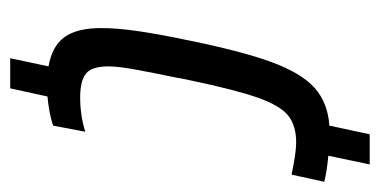

<svg xmlns="http://www.w3.org/2000/svg" viewBox="-204 -532 744 376"><g transform="rotate(90 168.0 -344.0)"><path d="M336 -607 322 -543Q279 -552 259 -552Q226 -552 206.5 -536.5Q187 -521 171.5 -477.5Q156 -434 137 -343Q133 -325 132 -317Q123 -274 116.5 -239Q110 -204 110 -184Q110 -152 124 -140.5Q138 -129 171 -129Q206 -129 238 -139L226 -76Q202 -68 169 -65L153 8H94L110 -67Q70 -74 52.5 -98.5Q35 -123 35 -170Q35 -201 40.5 -239.5Q46 -278 58 -336Q80 -445 101.5 -503.5Q123 -562 152 -588Q181 -614 226 -617L243 -696H302L285 -615Q317 -612 336 -607Z"/></g></svg>

Font: Saira Ultra Condensed Medium
Style: Italic
Weight: 500
Width: 1
Italic angle: -12°
Designer: Hector Gatti with collaboration of the Omnibus-Type team
Foundry: Omnibus-Type
Version: Version 1.001; ttfautohint (v1.8)